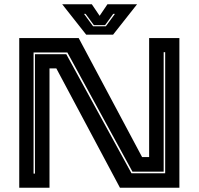

<svg xmlns="http://www.w3.org/2000/svg" viewBox="-20 -878 929 898"><path d="M70 0V-700H348L644.5 -143.5H677.5V-700H819V0H541L243.5 -558H211.5V0ZM137 -66H143.5V-624.5H290L595 -67.5H752.5V-634H745.5V-75H599.5L295 -632.5H137ZM383 -716 271 -858H409.5L446 -804L482.5 -858H621L509 -716ZM415.5 -755H475L517.5 -813H509.5L471.5 -760.5H419L380.5 -813H373Z"/></svg>

Font: Tourney Expanded ExtraBold
Style: Regular
Weight: 800
Width: 7
Designer: Tyler Finck
Foundry: Etcetera Type Co
Version: Version 1.010; ttfautohint (v1.8.3)